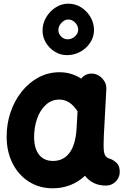

<svg xmlns="http://www.w3.org/2000/svg" viewBox="-20 -955 679 1042"><path d="M555.2 52.2Q517.6 52.2 489.3 38.3Q460.9 24.4 441.4 -1Q367.2 66.9 266.1 66.9Q193.4 66.9 137 31Q80.6 -4.9 48.6 -67.6Q16.6 -130.4 16.1 -210.9Q15.6 -281.7 37.1 -345.2Q58.6 -408.7 97.7 -457.8Q136.7 -506.8 189.2 -534.9Q241.7 -563 303.2 -563Q367.2 -563 420.9 -528.3Q431.6 -543 449.2 -550.3Q466.8 -557.6 486.8 -555.2Q517.1 -550.8 538.1 -525.9Q559.1 -501 557.1 -471.7L544.9 -243.2Q544.4 -235.8 543.9 -228.5Q543 -207.5 542.5 -181.9Q542 -156.2 543 -143.6Q543.9 -125.5 550.8 -111.8Q557.6 -98.1 579.6 -92.3Q597.2 -85.9 613.5 -70.3Q629.9 -54.7 629.9 -22Q629.9 8.3 607.9 30.3Q585.9 52.2 555.2 52.2ZM268.1 -81.5Q322.3 -81.5 355.2 -123Q388.2 -164.6 395 -248.5Q395 -254.9 395.5 -260.3Q395.5 -263.2 396 -266.1L400.9 -350.6Q381.8 -380.9 357.2 -397.7Q332.5 -414.6 301.8 -414.6Q260.3 -414.6 229.2 -386.5Q198.2 -358.4 181.6 -311.8Q165 -265.1 165 -209Q166 -147.9 192.6 -114.7Q219.2 -81.5 268.1 -81.5ZM490.2 -792.5Q490.2 -754.9 469.7 -723.6Q449.2 -692.4 415.8 -674.1Q382.3 -655.8 343.3 -655.8Q308.1 -655.8 277.8 -674.3Q247.6 -692.9 229.2 -723.1Q210.9 -753.4 210.9 -789.1Q210.9 -827.6 230.5 -860.8Q250 -894 282 -914.6Q314 -935.1 350.1 -935.1Q389.2 -935.1 420.9 -914.8Q452.6 -894.5 471.4 -861.8Q490.2 -829.1 490.2 -792.5ZM404.3 -793.9Q404.3 -814.9 388.2 -832Q372.1 -849.1 350.1 -849.1Q331.1 -849.1 314 -831.5Q296.9 -814 296.9 -791.5Q296.9 -772 312 -756.8Q327.1 -741.7 346.2 -741.7Q370.1 -741.7 387.2 -757.8Q404.3 -773.9 404.3 -793.9Z"/></svg>

Font: Mikhak-DS2-FD ExtraBold
Style: Regular
Weight: 800
Designer: Amin Abedi
Version: Version 3.2